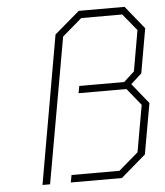

<svg xmlns="http://www.w3.org/2000/svg" viewBox="-53 -784 713 831"><g transform="rotate(-5 304.0 -368.5)"><path d="M98 0 211 -644 320 -737H519L600 -637L566 -444L519 -401L590 -313L551 -93L443 0H221L227 -32H435L520 -105L556 -308L496 -382H288L294 -413H489L535 -455L566 -632L506 -705H328L243 -632L131 0Z"/></g></svg>

Font: Tomorrow ExtraLight
Style: Italic
Weight: 275
Italic angle: -10°
Designer: Tony de Marco, Monica Rizzolli
Foundry: Just in Type
Version: Version 2.002